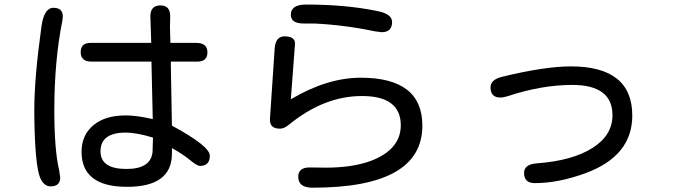

<svg xmlns="http://www.w3.org/2000/svg" viewBox="-20 -787 3040 861"><path d="M341.8 -552.7Q341.8 -594.7 385.7 -594.7H658.2L654.3 -713.9Q654.3 -762.7 699.2 -762.7Q743.2 -762.7 743.2 -714.8L742.2 -665L744.1 -594.7H859.4Q910.2 -594.7 910.2 -552.7Q910.2 -510.7 865.2 -510.7H746.1V-493.2L751 -223.6Q920.9 -131.8 920.9 -88.9Q920.9 -43 877 -43Q863.3 -43 832 -69.3Q798.8 -96.7 751 -123V-96.7Q750 50.8 549.8 50.8Q345.7 50.8 345.7 -106.4Q345.7 -180.7 398.4 -225.1Q451.2 -269.5 543.9 -269.5Q593.8 -269.5 665 -252.9L659.2 -510.7H390.6Q341.8 -510.7 341.8 -552.7ZM261.7 -712.9 259.8 -695.3Q223.6 -514.6 223.6 -293Q223.6 -114.3 245.1 -24.4L250 8.8Q250 48.8 207 48.8Q181.6 48.8 165 20.5Q148.4 -8.8 141.1 -95.2Q133.8 -181.6 133.8 -294.9Q133.8 -437.5 166 -668.9Q177.7 -752 219.7 -752Q261.7 -752 261.7 -712.9ZM543.9 -192.4Q430.7 -192.4 430.7 -108.4Q430.7 -29.3 546.9 -29.3Q657.2 -29.3 664.1 -106.4L666 -169.9Q592.8 -192.4 543.9 -192.4Z M1284.2 -720.7Q1284.2 -766.6 1352.5 -766.6Q1529.3 -766.6 1668 -738.3Q1738.3 -725.6 1738.3 -688.5Q1738.3 -642.6 1691.4 -642.6L1661.1 -646.5Q1527.3 -674.8 1389.6 -681.6H1341.8Q1284.2 -681.6 1284.2 -720.7ZM1597.7 -438.5Q1874 -438.5 1874 -223.6Q1874 54.7 1381.8 54.7Q1317.4 54.7 1317.4 5.9Q1317.4 -36.1 1368.2 -36.1L1441.4 -35.2Q1544.9 -35.2 1620.6 -58.1Q1696.3 -81.1 1736.8 -123.5Q1777.3 -166 1777.3 -224.6Q1777.3 -356.4 1603.5 -356.4Q1432.6 -356.4 1275.4 -227.5Q1253.9 -210 1235.4 -210Q1189.5 -210 1190.4 -251L1211.9 -572.3Q1216.8 -624 1255.9 -624Q1305.7 -624 1302.7 -587.9L1284.2 -341.8Q1447.3 -438.5 1597.7 -438.5Z M2815.4 -268.6Q2815.4 -87.9 2606.4 -10.7Q2484.4 34.2 2377.9 34.2Q2330.1 34.2 2330.1 -11.7Q2330.1 -50.8 2389.6 -54.7Q2545.9 -66.4 2636.2 -123Q2726.6 -179.7 2726.6 -270.5Q2726.6 -406.2 2545.9 -406.2Q2409.2 -406.2 2255.9 -355.5Q2237.3 -349.6 2223.6 -349.6Q2179.7 -349.6 2179.7 -395.5Q2179.7 -429.7 2230.5 -442.4Q2422.9 -489.3 2540 -489.3Q2815.4 -489.3 2815.4 -268.6Z"/></svg>

Font: jf-openhuninn-1.1
Style: Regular
Weight: 400
Designer: [Kosugi Maru]
      Designed by Motoya company      

      [Varela Round]
      Joe Prince(Latin component); Avraham Co
Foundry: justfont CO.,LTD.
Version: 1.1